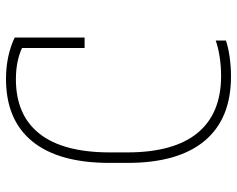

<svg xmlns="http://www.w3.org/2000/svg" viewBox="-95 -685 790 640"><g transform="rotate(-90 300.0 -365.0)"><path d="M365 10Q224 10 150.5 -78Q77 -166 77 -335V-395Q77 -564 148.5 -652Q220 -740 357 -740Q396 -740 431 -732.5Q466 -725 495 -711V-478H460V-710L475 -679Q426 -707 356 -707Q236 -707 174 -628Q112 -549 112 -394V-336Q112 -181 176.5 -102Q241 -23 367 -23Q400 -23 431.5 -28Q463 -33 485 -41V-7Q462 1 430 5.5Q398 10 365 10Z"/></g></svg>

Font: M PLUS Code Latin Expanded ExtraLight
Style: Regular
Weight: 250
Width: 7
Designer: Coji Morishita
Foundry: UNDERFOREST DESIGN
Version: Version 1.002; ttfautohint (v1.8.3)